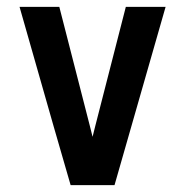

<svg xmlns="http://www.w3.org/2000/svg" viewBox="-20 -540 540 560"><path d="M186 0 136 -173 37 -520H153L242 -173Q244 -165 246 -157Q248 -149 250 -141Q252 -149 254 -157Q256 -165 258 -173L347 -520H463L314 0Z"/></svg>

Font: Iosevka Algr
Style: Bold
Weight: 700
Monospace: yes
Designer: Belleve Invis
Foundry: Belleve Invis
Version: Version 26.0.2; ttfautohint (v1.8.3)